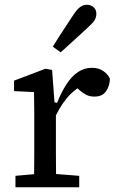

<svg xmlns="http://www.w3.org/2000/svg" viewBox="-20 -787 496 807"><path d="M45 0V-48L158 -58H186L313 -48V0ZM123 0Q123 -30 123.5 -67Q124 -104 124 -143Q124 -182 124 -215V-267Q124 -293 124 -315Q124 -337 123.5 -357.5Q123 -378 123 -400L39 -404V-448L171 -498L199 -493L209 -357L215 -356V-215Q215 -182 215 -143Q215 -104 215.5 -67Q216 -30 216 0ZM206 -281 198 -355H220Q238 -400 259.5 -433Q281 -466 307.5 -484Q334 -502 366 -502Q396 -502 415.5 -487.5Q435 -473 442 -456Q441 -425 425.5 -403Q410 -381 377 -381Q356 -381 340.5 -389.5Q325 -398 312 -410L289 -432L341 -436Q291 -412 258.5 -371.5Q226 -331 206 -281ZM202 -591Q216 -614 230.5 -636.5Q245 -659 260 -681.5Q275 -704 290 -727Q304 -748 317 -757.5Q330 -767 345 -767Q361 -767 373 -757Q385 -747 385 -729Q385 -715 378 -703Q371 -691 351 -673Q332 -655 312.5 -637.5Q293 -620 274 -602.5Q255 -585 235 -567Z"/></svg>

Font: Source Serif 4
Style: Regular
Weight: 400
Designer: Frank Grießhammer
Foundry: Adobe Systems Incorporated
Version: Version 4.004;hotconv 1.0.116;makeotfexe 2.5.65601